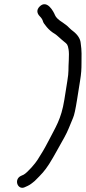

<svg xmlns="http://www.w3.org/2000/svg" viewBox="-20 -725 405 907"><path d="M298 -342 284 -254C269 -160 242 -124 208 -57C184 -11 180 -7 158 29C148 46 110 90 92 100L81 105C42 121 64 178 100 158L111 153C122 148 132 140 144 130C178 96 190 84 212 50C242 2 250 -17 284 -76C301 -106 310 -133 325 -168C331 -181 337 -210 344 -254L358 -342C364 -378 365 -399 365 -428C365 -462 367 -482 361 -523C359 -542 347 -561 325 -578C315 -585 306 -595 296 -604L277 -618C256 -631 244 -643 240 -653C234 -668 203 -730 167 -694C151 -678 155 -661 168 -648C176 -640 181 -632 183 -624C184 -619 190 -610 201 -597C212 -584 225 -573 239 -565C248 -560 270 -538 283 -528C297 -517 300 -515 304 -491C306 -479 306 -462 305 -441C302 -396 306 -389 298 -342Z"/></svg>

Font: Squarish
Style: It
Weight: 400
Foundry: Cannot Into Space Fonts
Version: Version 0.272